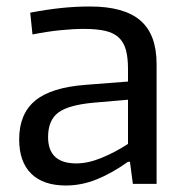

<svg xmlns="http://www.w3.org/2000/svg" viewBox="-20 -566 573 591"><path d="M183 5Q113 5 76 -31.5Q39 -68 39 -137Q39 -215 88 -256Q137 -297 245 -305L374 -315V-354Q374 -389 367.5 -412.5Q361 -436 345.5 -450.5Q330 -465 304 -471Q278 -477 239 -477Q205 -477 165.5 -473Q126 -469 80 -460L73 -527Q126 -537 169.5 -541.5Q213 -546 257 -546Q362 -546 412 -503Q462 -460 462 -369V0H389L380 -68H374Q325 -33 278 -14Q231 5 183 5ZM215 -63Q251 -63 292.5 -80Q334 -97 374 -123V-259L269 -250Q191 -243 159.5 -219.5Q128 -196 128 -144Q128 -63 215 -63Z"/></svg>

Font: Encode Sans
Style: Regular
Weight: 400
Designer: Pablo Impallari, Andres Torresi
Foundry: Pablo Impallari, Andres Torresi
Version: Version 1.000; ttfautohint (v1.00) -l 8 -r 50 -G 200 -x 14 -